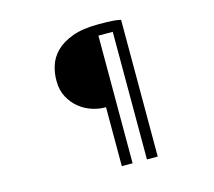

<svg xmlns="http://www.w3.org/2000/svg" viewBox="-114 -904 1227 1100"><g transform="rotate(-15 500.0 -354.0)"><path d="M242 -511Q241 -556 255 -601Q269 -646 304.5 -682Q340 -718 401.5 -741Q463 -764 558 -764Q609 -764 639.5 -762Q670 -760 690 -755V56H626V-701H541V56H477V-294H468Q433 -294 393.5 -307Q354 -320 320.5 -347Q287 -374 264.5 -415Q242 -456 242 -511Z"/></g></svg>

Font: Kinto Sans
Style: Regular
Weight: 400
Designer: Authors: Ryoko NISHIZUKA  (kana & ideographs); Paul D. Hunt (Latin, Greek & Cyrillic); Wenlong ZHANG  (bopomofo); Sandol
Foundry: Adobe Systems Incorporated, ookami Inc.
Version: Version 0.001